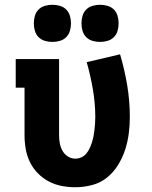

<svg xmlns="http://www.w3.org/2000/svg" viewBox="-20 -778 640 806"><path d="M296 8Q267 8 238.5 2.5Q210 -3 184.5 -16.5Q159 -30 138.5 -51Q118 -72 105.5 -98Q93 -124 88 -152.5Q83 -181 83 -210V-410H46V-530H228V-210Q228 -193 231 -176.5Q234 -160 242 -145.5Q250 -131 264.5 -121.5Q279 -112 296 -112Q309 -112 321.5 -117.5Q334 -123 342.5 -133.5Q351 -144 356.5 -156Q362 -168 366 -180.5Q370 -193 372.5 -206Q375 -219 376.5 -232.5Q378 -246 379 -259Q380 -272 380 -286Q380 -344 370 -402.5Q360 -461 344 -517L484 -550Q503 -486 514 -420Q525 -354 525 -287Q525 -252 520.5 -217Q516 -182 505 -148.5Q494 -115 475 -84.5Q456 -54 428.5 -32Q401 -10 366 -1Q331 8 296 8ZM400 -602Q384 -602 368.5 -606.5Q353 -611 342 -622Q331 -633 326.5 -648.5Q322 -664 322 -680Q322 -696 326.5 -711.5Q331 -727 342 -738Q353 -749 368.5 -753.5Q384 -758 400 -758Q416 -758 431.5 -753.5Q447 -749 458 -738Q469 -727 473.5 -711.5Q478 -696 478 -680Q478 -664 473.5 -648.5Q469 -633 458 -622Q447 -611 431.5 -606.5Q416 -602 400 -602ZM200 -602Q184 -602 168.5 -606.5Q153 -611 142 -622Q131 -633 126.5 -648.5Q122 -664 122 -680Q122 -696 126.5 -711.5Q131 -727 142 -738Q153 -749 168.5 -753.5Q184 -758 200 -758Q216 -758 231.5 -753.5Q247 -749 258 -738Q269 -727 273.5 -711.5Q278 -696 278 -680Q278 -664 273.5 -648.5Q269 -633 258 -622Q247 -611 231.5 -606.5Q216 -602 200 -602Z"/></svg>

Font: Iosevka Slab Heavy Extended
Style: Regular
Weight: 900
Width: 7
Monospace: yes
Designer: Belleve Invis
Foundry: Belleve Invis
Version: Version 11.1.0; ttfautohint (v1.8.3)